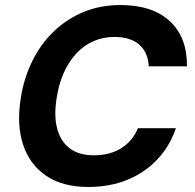

<svg xmlns="http://www.w3.org/2000/svg" viewBox="-20 -732 775 764"><path d="M331 12Q230 12 164.5 -32Q99 -76 72.5 -154.5Q46 -233 62 -337Q74 -419 108 -488Q142 -557 194 -607Q246 -657 313 -684.5Q380 -712 459 -712Q586 -712 655.5 -648Q725 -584 724 -468H572Q569 -524 534 -554.5Q499 -585 435 -585Q390 -585 351.5 -568Q313 -551 283 -518.5Q253 -486 233 -440.5Q213 -395 205 -339Q194 -269 208 -218.5Q222 -168 258.5 -141Q295 -114 353 -114Q417 -114 462 -142Q507 -170 529 -222H680Q655 -149 605 -96.5Q555 -44 485.5 -16Q416 12 331 12Z"/></svg>

Font: DM Sans 10pt ExtraBold
Style: Italic
Weight: 800
Italic angle: -10°
Version: Version 4.004;gftools[0.9.30]